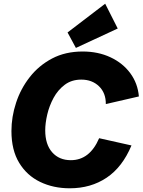

<svg xmlns="http://www.w3.org/2000/svg" viewBox="-20 -991 761 1024"><path d="M352.1 13.2Q264.6 13.2 194.1 -20.8Q123.5 -54.7 82.3 -122.6Q41 -190.4 41 -292Q41 -367.7 65.7 -442.9Q90.3 -518.1 138.7 -579.8Q187 -641.6 257.8 -679Q328.6 -716.3 420.9 -716.3Q503.4 -716.3 569.1 -685.5Q634.8 -654.8 674.8 -600.6Q714.8 -546.4 720.7 -476.6L544.4 -436Q544.9 -495.1 508.1 -530.8Q471.2 -566.4 413.6 -566.4Q361.8 -566.4 325.2 -538.8Q288.6 -511.2 265.6 -468.8Q242.7 -426.3 231.9 -379.9Q221.2 -333.5 221.2 -295.9Q221.2 -220.7 258.3 -178.7Q295.4 -136.7 357.9 -136.7Q458.5 -136.7 508.8 -253.9L681.2 -215.3Q632.8 -99.6 548.6 -43.2Q464.4 13.2 352.1 13.2ZM384.8 -735.4 340.3 -817.9 541 -971.2 607.9 -838.9Z"/></svg>

Font: Schibsted Grotesk ExtraBold
Style: Italic
Weight: 800
Italic angle: -12°
Designer: Bakken & Baeck AS, Henrik Kongsvoll
Foundry: Schibsted ASA
Version: Version 1.100; ttfautohint (v1.8.4.7-5d5b);gftools[0.9.25]